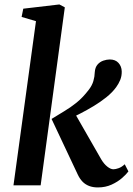

<svg xmlns="http://www.w3.org/2000/svg" viewBox="-20 -832 599 862"><path d="M40.5 0 141.5 -737 77 -756 84.5 -793 246.5 -812 271 -799 162.5 0ZM419.5 9.5Q397 9.5 379.8 2.8Q362.5 -4 350.5 -16.5Q338.5 -29 330 -46.5L211.5 -298Q240 -316 268 -332.5Q296 -349 324 -371.5Q352 -394 379 -429.5Q393.5 -448.5 399.2 -468.2Q405 -488 405.5 -508Q407 -529.5 417.8 -542Q428.5 -554.5 444 -559.8Q459.5 -565 473 -565Q498 -565 512 -549.5Q526 -534 526.5 -511.5Q527 -491 519.8 -473.2Q512.5 -455.5 501.5 -440.5Q484 -416.5 457 -395Q430 -373.5 400 -355.5Q370 -337.5 342.2 -323.2Q314.5 -309 294.5 -299.5L305.5 -341.5L434.5 -116.5Q447 -95.5 462 -83.8Q477 -72 489 -72Q498.5 -72 512.2 -76.8Q526 -81.5 540 -94.5L556.5 -62.5Q548 -50.5 528.5 -33.2Q509 -16 481.2 -3.2Q453.5 9.5 419.5 9.5Z"/></svg>

Font: Merriweather SemiBold
Style: Italic
Weight: 600
Italic angle: -7.8°
Version: Version 2.101